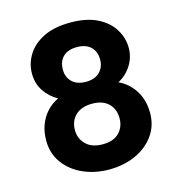

<svg xmlns="http://www.w3.org/2000/svg" viewBox="-107 -807 856 914"><g transform="rotate(-15 321.0 -350.0)"><path d="M321 12Q250 12 192 -14Q134 -40 99.5 -87.5Q65 -135 65 -198Q65 -241 78 -275.5Q91 -310 115 -336.5Q139 -363 172 -378Q132 -400 107 -437.5Q82 -475 82 -524Q82 -573 108.5 -616Q135 -659 188 -685.5Q241 -712 321 -712Q401 -712 453.5 -685.5Q506 -659 532.5 -616Q559 -573 559 -524Q559 -477 534 -438Q509 -399 469 -378Q503 -362 527 -335.5Q551 -309 564 -275Q577 -241 577 -198Q577 -135 542.5 -87.5Q508 -40 450 -14Q392 12 321 12ZM321 -112Q375 -112 402.5 -140.5Q430 -169 430 -211Q430 -257 401.5 -284.5Q373 -312 321 -312Q269 -312 239.5 -284.5Q210 -257 210 -211Q210 -169 239 -140.5Q268 -112 321 -112ZM321 -420Q365 -420 389 -444Q413 -468 413 -505Q413 -545 389 -568Q365 -591 321 -591Q277 -591 253 -568Q229 -545 229 -504Q229 -467 253 -443.5Q277 -420 321 -420Z"/></g></svg>

Font: DM Sans 9pt Black
Style: Regular
Weight: 900
Version: Version 4.004;gftools[0.9.30]